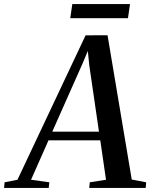

<svg xmlns="http://www.w3.org/2000/svg" viewBox="-90 -920 738 940"><path d="M-70 0 -67.5 -27.5 -4.5 -40 329 -747 436.5 -747.5 555 -41 625.5 -27.5 623.5 0H347L349.5 -27.5L429 -40L401 -233H147.5L62 -40L151.5 -27.5L148.5 0ZM166 -275.5H394.5L347 -601L340 -670.5L315.5 -612ZM264 -900H546.5L536.5 -831H254Z"/></svg>

Font: Merriweather 96pt Medium
Style: Italic
Weight: 500
Italic angle: -7.8°
Version: Version 2.101